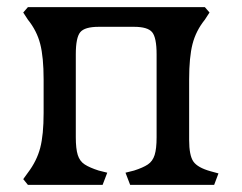

<svg xmlns="http://www.w3.org/2000/svg" viewBox="-20 -517 676 537"><path d="M58 0 45 -16 58 -34Q83 -67 92.5 -103.5Q102 -140 102 -201V-295Q102 -357 92.5 -394Q83 -431 58 -462L45 -482L58 -497H553L566 -482L553 -462Q528 -431 518.5 -394Q509 -357 509 -295V-126Q509 -82 521 -65Q533 -48 569 -38L591 -32L579 0H344L331 -34L355 -40Q380 -48 393.5 -57Q407 -66 412.5 -83.5Q418 -101 418 -133V-365Q418 -412 405.5 -427Q393 -442 355 -442H256Q217 -442 204.5 -427Q192 -412 192 -365V-133Q192 -101 197.5 -83.5Q203 -66 217 -57Q231 -48 256 -40L280 -34L267 0Z"/></svg>

Font: Gabriela
Style: Regular
Weight: 400
Designer: Eduardo Rodriguez Tunni
Foundry: Eduardo Rodriguez Tunni
Version: Version 2.001;gftools[0.9.26]